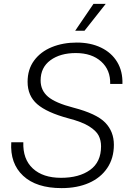

<svg xmlns="http://www.w3.org/2000/svg" viewBox="-20 -958 665 988"><path d="M38 -226H100Q97 -139 149 -91Q201 -43 294 -43Q387 -43 443.5 -83.5Q500 -124 500 -205Q500 -236 487.5 -260.5Q475 -285 438.5 -308Q402 -331 332 -349Q221 -379 171.5 -422Q122 -465 122 -537Q122 -601 155.5 -646.5Q189 -692 246.5 -715.5Q304 -739 375 -739Q446 -739 500 -713Q554 -687 583 -639Q612 -591 610 -526H547Q549 -598 500.5 -641.5Q452 -685 370 -685Q290 -685 239.5 -648Q189 -611 189 -544Q189 -493 227 -460.5Q265 -428 358 -404Q477 -373 521.5 -327Q566 -281 566 -213Q566 -144 532 -93.5Q498 -43 437.5 -16.5Q377 10 297 10Q167 10 99 -53.5Q31 -117 38 -226ZM461 -938H524L415 -800H367Z"/></svg>

Font: Mona Sans Light
Style: Italic
Weight: 300
Italic angle: -11.7°
Designer: Deni Anggara
Foundry: GitHub
Version: Version 2.000